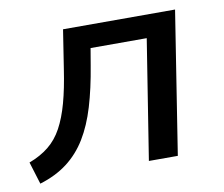

<svg xmlns="http://www.w3.org/2000/svg" viewBox="-62 -572 770 660"><g transform="rotate(-10 322.5 -242.5)"><path d="M28 12 4 -66Q44 -81 72.5 -104Q101 -127 120 -162Q139 -197 152.5 -246Q166 -295 176 -362L197 -497H588L510 0H409L475 -417H279L269 -358Q256 -279 237.5 -217.5Q219 -156 191.5 -111Q164 -66 124 -35.5Q84 -5 28 12Z"/></g></svg>

Font: Nunito Sans 7pt Medium
Style: Italic
Weight: 500
Italic angle: -9°
Designer: Vernon Adams
Foundry: Vernon Adams
Version: Version 3.101;gftools[0.9.27]